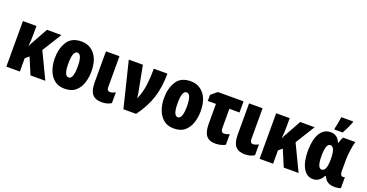

<svg xmlns="http://www.w3.org/2000/svg" viewBox="-34 -1472 4191 2190"><g transform="rotate(20 2061.5 -377.5)"><path d="M338 -553 248 -391Q239 -375 227 -354Q215 -333 206 -309H203Q210 -377 210 -459V-553H46V0H210V-161L255 -200L339 0H519L367 -318L513 -553Z M755 -563Q636 -563 584 -480Q532 -397 532 -278Q532 -205 555 -139Q578 -73 627 -31.5Q676 10 753 10Q838 10 886.5 -32.5Q935 -75 956 -141Q977 -207 977 -278Q977 -415 916 -489Q855 -563 755 -563ZM754 -428Q811 -428 811 -278Q811 -126 754 -126Q698 -126 698 -276Q698 -428 754 -428Z M1054 -553V-176Q1054 -76 1091 -33Q1128 10 1205 10Q1274 10 1320 -21V-152Q1282 -131 1254 -131Q1218 -131 1218 -178V-553Z M1467 0H1621Q1716 -128 1758 -259Q1800 -390 1800 -553H1635Q1635 -446 1623 -353.5Q1611 -261 1574 -173H1572Q1570 -190 1567.5 -207Q1565 -224 1562 -241L1502 -553H1331Z M2081 -563Q1962 -563 1910 -480Q1858 -397 1858 -278Q1858 -205 1881 -139Q1904 -73 1953 -31.5Q2002 10 2079 10Q2164 10 2212.5 -32.5Q2261 -75 2282 -141Q2303 -207 2303 -278Q2303 -415 2242 -489Q2181 -563 2081 -563ZM2080 -428Q2137 -428 2137 -278Q2137 -126 2080 -126Q2024 -126 2024 -276Q2024 -428 2080 -428Z M2413 -553 2339 -492V-418H2438V-177Q2438 -80 2473 -35Q2508 10 2583 10Q2652 10 2704 -19V-148Q2667 -131 2639 -131Q2601 -131 2601 -184V-418H2724V-553Z M2791 -553V-176Q2791 -76 2828 -33Q2865 10 2942 10Q3011 10 3057 -21V-152Q3019 -131 2991 -131Q2955 -131 2955 -178V-553Z M3412 -553 3322 -391Q3313 -375 3301 -354Q3289 -333 3280 -309H3277Q3284 -377 3284 -459V-553H3120V0H3284V-161L3329 -200L3413 0H3593L3441 -318L3587 -553Z M3908 -606Q3948 -679 3977 -752V-765H3833Q3832 -752 3827 -722.5Q3822 -693 3816.5 -664Q3811 -635 3807 -622V-606ZM3889 -72H3899Q3918 -28 3950 -9Q3982 10 4041 10Q4052 10 4076 5.5Q4100 1 4106 -3V-136Q4094 -131 4082 -131Q4049 -131 4049 -190V-324Q4049 -378 4058 -440.5Q4067 -503 4081 -553H3934Q3917 -532 3903 -479H3897Q3863 -563 3780 -563Q3697 -563 3651.5 -486.5Q3606 -410 3606 -274Q3606 -143 3649 -66.5Q3692 10 3769 10Q3846 10 3889 -72ZM3772 -273Q3772 -423 3826 -423Q3885 -423 3885 -275V-270Q3885 -126 3826 -126Q3772 -126 3772 -273Z"/></g></svg>

Font: Noto Sans Display Condensed Black
Style: Regular
Weight: 900
Width: 3
Designer: Monotype Design team
Foundry: Monotype Imaging Inc.
Version: 1.000